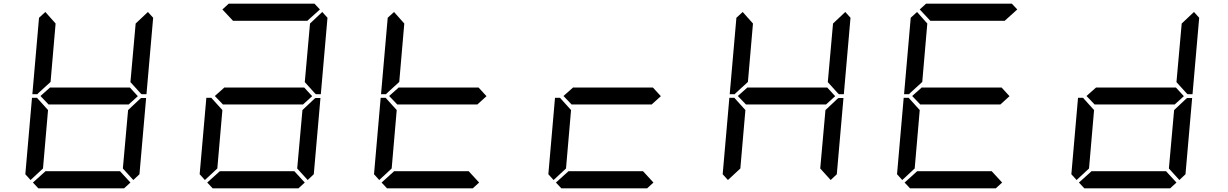

<svg xmlns="http://www.w3.org/2000/svg" viewBox="-20 -1020 6650 1040"><path d="M145.5 -44.9 117.2 -76.2 153.3 -490.2H180.7L184.6 -485.4L240.2 -423.8L212.9 -107.4ZM739.3 -485.4 745.1 -489.3H771.5L735.4 -76.2L702.1 -44.9L645.5 -107.4L673.8 -423.8ZM186.5 -514.6 182.6 -509.8H155.3L191.4 -923.8L225.6 -955.1L281.2 -892.6L253.9 -576.2ZM726.6 -499 675.8 -453.1V-454.1H244.1V-453.1L199.2 -500L252 -546.9V-545.9H683.6ZM781.2 -955.1 809.6 -923.8 773.4 -509.8H747.1L742.2 -513.7L686.5 -575.2L714.8 -892.6ZM686.5 -31.2 652.3 0H187.5L158.2 -31.2L226.6 -92.8H629.9Z M1089.8 -44.9 1061.5 -76.2 1097.7 -490.2H1125L1128.9 -485.4L1184.6 -423.8L1157.2 -107.4ZM1184.6 -968.8 1218.8 -1000H1683.6L1712.9 -968.8L1644.5 -907.2H1242.2ZM1670.9 -499 1620.1 -453.1V-454.1H1188.5V-453.1L1143.6 -500L1196.3 -546.9V-545.9H1627.9ZM1683.6 -485.4 1689.5 -489.3H1715.8L1679.7 -76.2L1646.5 -44.9L1589.8 -107.4L1618.2 -423.8ZM1725.6 -955.1 1753.9 -923.8 1717.8 -509.8H1691.4L1686.5 -513.7L1630.9 -575.2L1659.2 -892.6ZM1630.9 -31.2 1596.7 0H1131.8L1102.5 -31.2L1170.9 -92.8H1574.2Z M2034.2 -44.9 2005.9 -76.2 2042 -490.2H2069.3L2073.2 -485.4L2128.9 -423.8L2101.6 -107.4ZM2075.2 -514.6 2071.3 -509.8H2043.9L2080.1 -923.8L2114.3 -955.1L2169.9 -892.6L2142.6 -576.2ZM2615.2 -499 2564.5 -453.1V-454.1H2132.8V-453.1L2087.9 -500L2140.6 -546.9V-545.9H2572.3ZM2575.2 -31.2 2541 0H2076.2L2046.9 -31.2L2115.2 -92.8H2518.6Z M2978.5 -44.9 2950.2 -76.2 2986.3 -490.2H3013.7L3017.6 -485.4L3073.2 -423.8L3045.9 -107.4ZM3559.6 -499 3508.8 -453.1V-454.1H3077.1V-453.1L3032.2 -500L3085 -546.9V-545.9H3516.6ZM3519.5 -31.2 3485.4 0H3020.5L2991.2 -31.2L3059.6 -92.8H3462.9Z M3922.9 -44.9 3894.5 -76.2 3930.7 -490.2H3958L3961.9 -485.4L4017.6 -423.8L3990.2 -107.4ZM3963.9 -514.6 3960 -509.8H3932.6L3968.8 -923.8L4002.9 -955.1L4058.6 -892.6L4031.2 -576.2ZM4503.9 -499 4453.1 -453.1V-454.1H4021.5V-453.1L3976.6 -500L4029.3 -546.9V-545.9H4460.9ZM4516.6 -485.4 4522.5 -489.3H4548.8L4512.7 -76.2L4479.5 -44.9L4422.9 -107.4L4451.2 -423.8ZM4558.6 -955.1 4586.9 -923.8 4550.8 -509.8H4524.4L4519.5 -513.7L4463.9 -575.2L4492.2 -892.6Z M4867.2 -44.9 4838.9 -76.2 4875 -490.2H4902.3L4906.2 -485.4L4961.9 -423.8L4934.6 -107.4ZM4908.2 -514.6 4904.3 -509.8H4877L4913.1 -923.8L4947.3 -955.1L5002.9 -892.6L4975.6 -576.2ZM4961.9 -968.8 4996.1 -1000H5460.9L5490.2 -968.8L5421.9 -907.2H5019.5ZM5448.2 -499 5397.5 -453.1V-454.1H4965.8V-453.1L4920.9 -500L4973.6 -546.9V-545.9H5405.3ZM5408.2 -31.2 5374 0H4909.2L4879.9 -31.2L4948.2 -92.8H5351.6Z M5811.5 -44.9 5783.2 -76.2 5819.3 -490.2H5846.7L5850.6 -485.4L5906.2 -423.8L5878.9 -107.4ZM6392.6 -499 6341.8 -453.1V-454.1H5910.2V-453.1L5865.2 -500L5918 -546.9V-545.9H6349.6ZM6405.3 -485.4 6411.1 -489.3H6437.5L6401.4 -76.2L6368.2 -44.9L6311.5 -107.4L6339.8 -423.8ZM6447.3 -955.1 6475.6 -923.8 6439.5 -509.8H6413.1L6408.2 -513.7L6352.5 -575.2L6380.9 -892.6ZM6352.5 -31.2 6318.4 0H5853.5L5824.2 -31.2L5892.6 -92.8H6295.9Z"/></svg>

Font: my7seg
Style: Book
Weight: 400
Italic angle: -5°
Designer: Keshikan(Twitter:@keshinomi_88pro)
Version: Version 0.46